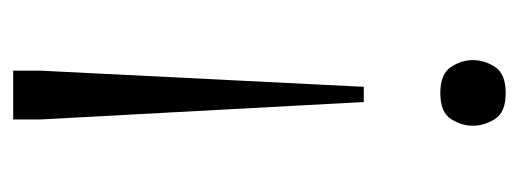

<svg xmlns="http://www.w3.org/2000/svg" viewBox="-262 -340 769 284"><g transform="rotate(90 122.0 -197.5)"><path d="M130.4 -351.6 156.2 127V167H84V127L107.9 -351.6ZM117.2 -561.5Q145.5 -561.5 155.5 -545.7Q165.5 -529.8 165.5 -512.7Q165.5 -496.1 155.5 -480.5Q145.5 -464.8 117.2 -464.8Q88.9 -464.8 78.6 -480.5Q68.4 -496.1 68.4 -512.7Q68.4 -530.3 78.6 -545.9Q88.9 -561.5 117.2 -561.5Z"/></g></svg>

Font: Comme ExtraLight
Style: Regular
Weight: 250
Version: Version 1.000;gftools[0.9.27]